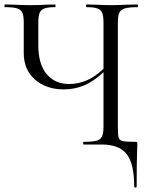

<svg xmlns="http://www.w3.org/2000/svg" viewBox="-23 -645 670 857"><path d="M591 -613Q553 -613 534.5 -607.5Q516 -602 509.5 -588Q503 -574 503 -544V-81Q503 -43 506.5 -31Q510 -19 524 -15.5Q538 -12 579 -12Q587 -12 588.5 -10.5Q590 -9 590 0Q590 16 589 28Q587 78 587 187Q587 192 581.5 192Q576 192 576 187Q576 86 542.5 43Q509 0 430 0H351Q348 0 348 -6Q348 -12 351 -12Q390 -12 408 -17Q426 -22 432.5 -36.5Q439 -51 439 -81V-323Q396 -282 353 -264Q310 -246 262 -246Q183 -246 133 -290Q83 -334 83 -408V-544Q83 -574 77 -588Q71 -602 53.5 -607.5Q36 -613 -1 -613Q-3 -613 -3 -619Q-3 -625 -1 -625L41 -624Q81 -622 114 -622Q145 -622 183 -624L223 -625Q225 -625 225 -619Q225 -613 223 -613Q190 -613 174.5 -607Q159 -601 153.5 -586.5Q148 -572 148 -542V-443Q148 -359 185 -314.5Q222 -270 286 -270Q325 -270 362.5 -285.5Q400 -301 439 -338V-542Q439 -572 433.5 -586.5Q428 -601 412.5 -607Q397 -613 364 -613Q361 -613 361 -619Q361 -625 364 -625L408 -624Q448 -622 473 -622Q499 -622 541 -624L591 -625Q593 -625 593 -619Q593 -613 591 -613Z"/></svg>

Font: Cormorant Garamond
Style: Regular
Weight: 400
Designer: Christian Thalmann (Catharsis Fonts)
Version: Version 3.000